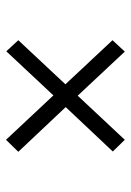

<svg xmlns="http://www.w3.org/2000/svg" viewBox="82 -679 436 640"><g transform="rotate(90 300.0 -359.0)"><path d="M151 -162 114 -202 261 -359 114 -516 152 -557 299 -400 446 -557 485 -517 337 -360 486 -202 446 -161 298 -319Z"/></g></svg>

Font: Red Hat Mono
Style: Regular
Weight: 400
Designer: Pentagram, MCKL
Foundry: Pentagram, MCKL
Version: Version 1.023